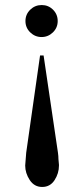

<svg xmlns="http://www.w3.org/2000/svg" viewBox="-20 -486 334 762"><path d="M214 168V171Q214 202 196.5 229Q179 256 147.5 256Q116 256 98 228.5Q80 201 80 171L84 120L139 -266H153L210 120Q212 134 212 146ZM145.5 -466Q172 -466 190.5 -447.5Q209 -429 209 -402.5Q209 -376 190 -357.5Q171 -339 145 -339Q119 -339 100 -357.5Q81 -376 81 -402.5Q81 -429 100 -447.5Q119 -466 145.5 -466Z"/></svg>

Font: GFS Didot
Style: Regular
Weight: 400
Designer: Takis Katsoulidis and George D. Matthiopoulos
Foundry: Takis Katsoulidis and George D. Matthiopoulos
Version: Version 1.0